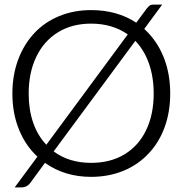

<svg xmlns="http://www.w3.org/2000/svg" viewBox="-20 -763 796 837"><path d="M722 -355Q722 -275 697.5 -208Q673 -141 627 -93Q581 -44 517 -18Q453 8 377 8Q262 8 176 -53L113 33Q98 54 73 54H44L143 -80Q143 -80 130 -93Q84 -141 59 -208Q34 -275 34 -355Q34 -435 59 -502.5Q84 -570 130 -619Q175 -667 238.5 -693Q302 -719 377 -719Q491 -719 574 -664L619 -725Q628 -736 633.5 -739.5Q639 -743 650 -743H687L609 -637L627 -619Q673 -570 697.5 -503Q722 -436 722 -355ZM182 -132 537 -613Q470 -660 377 -660Q294 -660 232.5 -622Q171 -584 138 -515Q105 -446 105 -355Q105 -285 124.5 -228.5Q144 -172 182 -132ZM650 -355Q650 -427 629.5 -485.5Q609 -544 570 -585L214 -103Q281 -53 377 -53Q461 -53 522.5 -90Q584 -127 617 -195.5Q650 -264 650 -355Z"/></svg>

Font: Aleo Light
Style: Regular
Weight: 300
Designer: Alessio Laiso
Foundry: Alessio Laiso
Version: Version 2.000